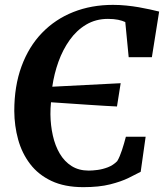

<svg xmlns="http://www.w3.org/2000/svg" viewBox="-20 -772 683 800"><path d="M327.1 7.8Q248.9 7.8 194.2 -18.2Q139.4 -44.2 105.4 -88.9Q71.3 -133.7 55.6 -190.6Q39.9 -247.6 39.5 -309.5Q39.5 -413.5 69.7 -495.6Q99.8 -577.7 154.9 -634.8Q210 -691.9 285.3 -721.8Q360.5 -751.7 450.8 -751.7Q479 -751.7 506.1 -748.9Q533.2 -746.2 558 -741.9Q582.8 -737.5 604.4 -732.8Q626 -728.1 643.1 -723.8L612.8 -533.6H516.2L502 -680.1Q489.7 -685.9 472.2 -689.6Q454.6 -693.3 429.7 -693.3Q379.2 -693.3 339.3 -669.6Q299.4 -646 270.6 -605.6Q241.7 -565.2 223.6 -514.9Q205.5 -464.5 197.8 -410.7L482.8 -425.3L467.4 -328.3Q446.3 -329.3 414.3 -331.2Q382.4 -333.2 344.8 -335.6Q307.3 -338 267.9 -340.8Q228.6 -343.6 192.5 -345.9Q191.3 -333.4 190.6 -320.7Q190 -308 190.1 -295.6Q190.7 -249.4 200.2 -207.2Q209.6 -164.9 229 -132Q248.4 -99 278.4 -80.1Q308.3 -61.2 349.8 -61.2Q364.9 -61.2 386.3 -63.9Q407.8 -66.7 429.7 -75.1Q451.5 -83.5 468.3 -100.5Q474.1 -110 479 -121.8Q484 -133.6 488.3 -146.8Q492.7 -160 496.8 -174.2Q501 -188.4 504.5 -202.2H586.8L566.2 -56.2Q546.2 -45.6 515.5 -30.5Q484.8 -15.4 438.8 -3.8Q392.9 7.8 327.1 7.8Z"/></svg>

Font: Merriweather 7pt Light
Style: Italic
Weight: 300
Italic angle: -7.8°
Designer: Eben Sorkin
Foundry: Eben Sorkin
Version: Version 2.200;gftools[0.9.31]